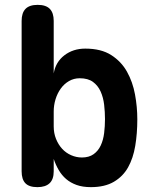

<svg xmlns="http://www.w3.org/2000/svg" viewBox="-20 -760 640 790"><path d="M134 10Q100 10 84.5 -6Q69 -22 69 -55V-674Q69 -707 85 -723.5Q101 -740 135 -740Q169 -740 185 -723.5Q201 -707 201 -674V-458Q209 -505 245 -532.5Q281 -560 331 -560Q396 -560 437.5 -533.5Q479 -507 502.5 -465Q526 -423 535.5 -371.5Q545 -320 545 -269Q545 -211 536.5 -160Q528 -109 507 -71.5Q486 -34 448.5 -12Q411 10 354 10Q320 10 295 1Q270 -8 252 -23.5Q234 -39 221.5 -60.5Q209 -82 201 -106V-55Q201 -22 184 -6Q167 10 134 10ZM317 -112Q346 -112 365 -125.5Q384 -139 394.5 -161.5Q405 -184 408.5 -212.5Q412 -241 412 -270Q412 -299 408.5 -329Q405 -359 394 -383.5Q383 -408 362.5 -423Q342 -438 308 -438Q284 -438 264 -426.5Q244 -415 230 -395.5Q216 -376 208.5 -351.5Q201 -327 201 -301V-240Q201 -212 210.5 -188.5Q220 -165 235.5 -148Q251 -131 272.5 -121.5Q294 -112 317 -112Z"/></svg>

Font: Maple Mono NL
Style: Bold
Weight: 700
Monospace: yes
Designer: subframe7536
Version: Version 7.000